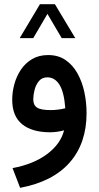

<svg xmlns="http://www.w3.org/2000/svg" viewBox="-20 -629 470 913"><path d="M169.9 -608.9H241.2L337.9 -447.8H273.4L205.6 -563L138.2 -447.8H73.7ZM284.7 -9.3Q270 -4.9 251.2 -2.4Q232.4 0 218.8 0Q132.3 0 85.2 -38.3Q38.1 -76.7 38.1 -154.3Q38.1 -191.4 48.3 -229Q58.6 -266.6 79.6 -297.9Q100.6 -329.1 132.8 -348.1Q165 -367.2 209 -367.2Q257.3 -367.2 291.7 -343.5Q326.2 -319.8 348.4 -280Q370.6 -240.2 381.1 -191.2Q391.6 -142.1 391.6 -90.8Q391.6 52.2 311.5 143.6Q231.4 234.9 75.7 264.2L39.6 170.4Q140.6 151.4 204.3 103.5Q268.1 55.7 284.7 -9.3ZM290.5 -114.3Q284.7 -191.4 262.7 -226.3Q240.7 -261.2 205.1 -261.2Q179.7 -261.2 165 -243.4Q150.4 -225.6 144.3 -201.2Q138.2 -176.8 138.2 -156.7Q138.2 -128.9 156.5 -117.2Q174.8 -105.5 221.2 -105.5Q237.8 -105.5 255.6 -107.7Q273.4 -109.9 290.5 -114.3Z"/></svg>

Font: Vazir Medium WOL
Style: Medium-WOL
Weight: 500
Designer: Saber Rastikerdar
Foundry: Saber Rastikerdar
Version: Version 27.0.1